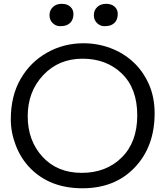

<svg xmlns="http://www.w3.org/2000/svg" viewBox="-20 -988 873 1015"><path d="M126.5 -374Q126.5 -244.6 204.6 -159.4Q282.7 -74.2 412.1 -74.2Q541.5 -74.2 623.5 -155.5Q705.6 -236.8 705.6 -378.4Q705.6 -520 624.3 -598.9Q543 -677.7 416.5 -677.7Q290 -677.7 208.3 -590.6Q126.5 -503.4 126.5 -374ZM37.1 -356.9Q37.1 -481 88.9 -570.6Q140.6 -660.2 228.8 -709.7Q316.9 -759.3 420.9 -759.3Q495.6 -759.3 563.7 -733.9Q631.8 -708.5 683.8 -660.6Q735.8 -612.8 766.6 -543.9Q797.4 -475.1 797.4 -388.7Q797.4 -213.4 692.6 -103Q587.9 7.3 415.8 7.3Q243.7 7.3 139.2 -99.6Q90.3 -149.9 63.7 -218.8Q37.1 -287.6 37.1 -356.9ZM368.2 -915Q368.2 -867.7 328.1 -853.5Q316.9 -849.6 296.4 -849.6Q275.9 -849.6 258.8 -865.7Q241.7 -881.8 241.7 -907.7Q241.7 -933.6 259.5 -950.7Q277.3 -967.8 306.4 -967.8Q335.4 -967.8 351.8 -952.4Q368.2 -937 368.2 -915ZM602.5 -915Q602.5 -867.7 562.5 -853.5Q551.3 -849.6 530.8 -849.6Q510.3 -849.6 493.2 -865.7Q476.1 -881.8 476.1 -907.7Q476.1 -933.6 493.9 -950.7Q511.7 -967.8 540.8 -967.8Q569.8 -967.8 586.2 -952.4Q602.5 -937 602.5 -915Z"/></svg>

Font: Oldenburg
Style: Regular
Weight: 400
Designer: Nicole Fally
Foundry: Nicole Fally
Version: Version 1.001